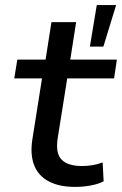

<svg xmlns="http://www.w3.org/2000/svg" viewBox="-20 -725 479 754"><path d="M275 9Q212 9 171 -13Q130 -35 114 -76.5Q98 -118 107 -177L145 -417H36L48 -491H159L182 -638H279L256 -491H439L428 -417H244L207 -185Q197 -124 221.5 -98.5Q246 -73 302 -73Q324 -73 344 -76.5Q364 -80 383 -87L387 -13Q366 -2 336 3.5Q306 9 275 9ZM333 -542 360 -705H436L386 -542Z"/></svg>

Font: Nunito Sans 10pt SemiExpanded Medium
Style: Italic
Weight: 500
Width: 6
Italic angle: -9°
Designer: Vernon Adams
Foundry: Vernon Adams
Version: Version 3.101;gftools[0.9.27]